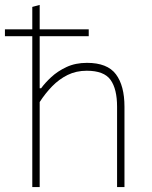

<svg xmlns="http://www.w3.org/2000/svg" viewBox="-26 -759 615 779"><path d="M-6 -612V-640Q35.5 -640 73.2 -640Q111 -640 143 -640H185Q217.5 -640 255.2 -640Q293 -640 334 -640V-612Q293 -612 255.2 -612Q217.5 -612 185 -612H143Q111 -612 73.2 -612Q35.5 -612 -6 -612ZM105 0Q105 -56.5 105 -108.5Q105 -160.5 105 -221V-494Q105 -558 105 -617.2Q105 -676.5 105 -731L135 -739Q135 -678.5 135 -618.2Q135 -558 135 -494V-401H141Q156 -422 181.8 -446Q207.5 -470 243.8 -487Q280 -504 327 -504Q409.5 -504 444.2 -457.8Q479 -411.5 479 -326Q479 -294 479 -271.8Q479 -249.5 479 -221Q479 -163.5 479 -110Q479 -56.5 479 0H449Q449 -56.5 449 -110Q449 -163.5 449 -221V-326Q449 -398 422.5 -435Q396 -472 326 -472Q283 -472 248.2 -454.8Q213.5 -437.5 185.5 -408.8Q157.5 -380 135 -345V-221Q135 -160.5 135 -108.5Q135 -56.5 135 0Z"/></svg>

Font: Commissioner Thin
Style: Regular
Weight: 100
Designer: Kostas Bartsokas
Foundry: Kostas Bartsokas
Version: Version 1.001;gftools[0.9.23]